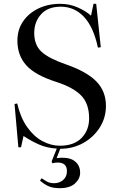

<svg xmlns="http://www.w3.org/2000/svg" viewBox="-20 -764 632 1004"><path d="M292 220Q254 220 230 208Q206 196 189 180L198 168Q212 178 226.5 186Q241 194 263 194Q291 194 310.5 177Q330 160 330 131Q330 86 282 86Q266 86 254 90L250 80L277 13Q225 10 182.5 -9Q140 -28 103 -53L90 6H76L56 -220L70 -223Q87 -149 122 -99.5Q157 -50 202 -26Q247 -2 293 -2Q367 -2 406.5 -42.5Q446 -83 446 -145Q446 -222 404.5 -264.5Q363 -307 276 -335Q163 -371 117 -423Q71 -475 71 -551Q71 -609 100.5 -652Q130 -695 180.5 -719.5Q231 -744 295 -744Q343 -744 385.5 -725.5Q428 -707 456 -682L469 -744H483L507 -517L492 -515Q469 -623 419 -676Q369 -729 298 -729Q230 -729 194.5 -689Q159 -649 159 -592Q159 -528 197.5 -493Q236 -458 323 -428Q433 -390 483.5 -338.5Q534 -287 534 -210Q534 -148 501.5 -97Q469 -46 415 -16Q361 14 295 14L276 63Q338 55 368.5 77Q399 99 399 139Q399 171 372 195.5Q345 220 292 220Z"/></svg>

Font: Display Regular
Style: Regular
Weight: 400
Designer: Latin by Veronika Burian and Jose Scaglione. Greek by Irene Vlachou. Cyrillic by Vera Evstafieva.
Foundry: TypeTogether
Version: Version 3.002